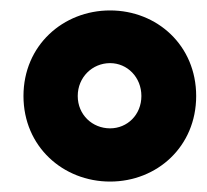

<svg xmlns="http://www.w3.org/2000/svg" viewBox="-20 -770 396 368"><path d="M356 -586C356 -489 281 -422 191 -422C101 -422 25 -489 25 -586C25 -683 101 -750 191 -750C281 -750 356 -683 356 -586ZM251 -586C251 -622 224 -649 191 -649C157 -649 129 -622 129 -586C129 -550 157 -524 191 -524C224 -524 251 -550 251 -586Z"/></svg>

Font: Repo ExtraBold
Style: Bold
Weight: 700
Designer: Stefan Peev
Foundry: Context Ltd
Version: Version 1.502